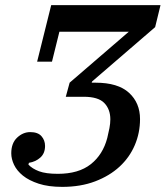

<svg xmlns="http://www.w3.org/2000/svg" viewBox="-20 -718 647 750"><path d="M223 12Q169 12 131 -0.5Q93 -13 69.5 -32Q46 -51 35 -74Q24 -97 24 -119Q24 -159 47 -180.5Q70 -202 98 -202Q128 -202 142 -186Q156 -170 156 -148Q156 -119 137.5 -102.5Q119 -86 93 -82L91 -75Q106 -59 132.5 -49Q159 -39 206 -39Q287 -39 334.5 -76.5Q382 -114 399 -179Q404 -199 407.5 -217.5Q411 -236 411 -252Q411 -291 387.5 -315.5Q364 -340 307 -340H237L252 -395L483 -594H212L183 -477H125L180 -698H607L586 -612L340 -400L338 -395H353Q441 -395 484 -355.5Q527 -316 527 -253Q527 -199 506.5 -151Q486 -103 447 -67Q408 -31 351.5 -9.5Q295 12 223 12Z"/></svg>

Font: IBM Plex Serif Medm
Style: Italic
Weight: 500
Italic angle: -14°
Designer: Mike Abbink, Paul van der Laan, Pieter van Rosmalen
Foundry: Bold Monday
Version: Version 3.001